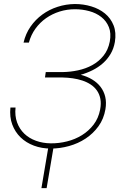

<svg xmlns="http://www.w3.org/2000/svg" viewBox="-20 -741 627 971"><path d="M296.9 -376.5Q335.4 -377 374.5 -385.3Q413.6 -393.6 446.5 -411.6Q479.5 -429.7 503.2 -459Q526.9 -488.3 535.2 -530.8Q543 -573.2 530.5 -604Q518.1 -634.8 492.2 -655Q466.3 -675.3 431.2 -684.8Q396 -694.3 359.4 -694.3Q318.8 -694.3 281.5 -682.6Q244.1 -670.9 213.1 -649.2Q182.1 -627.4 159.4 -596.2Q136.7 -564.9 126 -525.4H99.1Q109.4 -570.3 134.3 -606.2Q159.2 -642.1 194.1 -667.5Q229 -692.9 271.2 -706.5Q313.5 -720.2 358.9 -720.7Q401.9 -720.7 441.7 -708.7Q481.4 -696.8 510.7 -672.9Q540 -648.9 554.4 -612.8Q568.8 -576.7 561 -528.8Q555.2 -495.1 539.3 -468.3Q523.4 -441.4 500.2 -420.9Q477.1 -400.4 448.2 -386Q419.4 -371.6 388.2 -362.8Q420.4 -354.5 446 -339.1Q471.7 -323.7 488.5 -301.8Q505.4 -279.8 512.2 -251.5Q519 -223.1 513.2 -188.5Q504.9 -139.6 478 -102.5Q451.2 -65.4 413.1 -40.3Q375 -15.1 329.1 -2.4Q283.2 10.3 237.3 10.3Q190.9 10.3 151.6 -4.4Q112.3 -19 84.2 -46.1Q56.2 -73.2 42 -111.3Q27.8 -149.4 32.7 -197.3H58.6Q54.2 -155.3 66.4 -121.8Q78.6 -88.4 103 -64.9Q127.4 -41.5 161.9 -29.1Q196.3 -16.6 236.8 -16.1Q277.8 -15.6 318.8 -25.9Q359.9 -36.1 394.3 -57.4Q428.7 -78.6 453.4 -110.8Q478 -143.1 486.3 -186.5Q492.2 -217.3 487.5 -241.2Q482.9 -265.1 470.2 -283.2Q457.5 -301.3 438.5 -313.7Q419.4 -326.2 396.5 -333.7Q373.5 -341.3 347.9 -345Q322.3 -348.6 296.9 -349.1H207.5L211.4 -376.5ZM215.8 210.4H189.5L224.6 2.4H251Z"/></svg>

Font: Roboto Mono Thin
Style: Italic
Weight: 250
Designer: Google
Version: Version 2.000985; 2015; ttfautohint (v1.3)